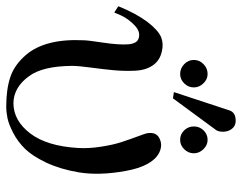

<svg xmlns="http://www.w3.org/2000/svg" viewBox="-100 -660 775 615"><g transform="rotate(90 287.5 -352.5)"><path d="M471 -586Q471 -568 458 -555Q445 -542 428 -542Q410 -542 397.5 -555Q385 -568 385 -586Q385 -604 397.5 -617Q410 -630 428 -630Q445 -630 458 -616.5Q471 -603 471 -586ZM402 -679Q402 -663 395 -655L295 -519L275 -522L333 -698Q339 -720 367 -720Q383 -720 392.5 -708Q402 -696 402 -679ZM260 -586Q260 -568 247 -555Q234 -542 217 -542Q199 -542 185.5 -555Q172 -568 172 -586Q172 -604 185.5 -617Q199 -630 217 -630Q234 -630 247 -616.5Q260 -603 260 -586ZM532 -217Q522 -158 501 -113.5Q480 -69 457 -45.5Q434 -22 406 -7.5Q378 7 358.5 11Q339 15 321 15Q266 15 227 2Q188 -11 156 -48Q103 -110 109 -233Q109 -245 116.5 -295Q124 -345 122 -374.5Q120 -404 103 -409Q82 -416 61.5 -396.5Q41 -377 30 -354L20 -331L0 -344Q22 -399 50 -437Q77 -472 99 -481Q119 -489 142 -484Q173 -478 189 -455Q205 -432 206.5 -397.5Q208 -363 205 -330Q202 -297 196.5 -256.5Q191 -216 191 -195Q192 -101 224 -58Q260 -8 312 -8Q367 -9 407.5 -62Q448 -115 454 -215Q456 -249 450 -288Q444 -327 435.5 -353Q427 -379 417.5 -404.5Q408 -430 407 -435Q401 -467 426 -477Q446 -486 469 -475Q512 -453 527.5 -368Q543 -283 532 -217Z"/></g></svg>

Font: GFS Artemisia
Style: Regular
Weight: 400
Designer: Takis Katsoulidis and George D. Matthiopoulos
Foundry: Takis Katsoulidis and George D. Matthiopoulos
Version: Version 1.0